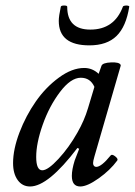

<svg xmlns="http://www.w3.org/2000/svg" viewBox="-20 -656 484 689"><path d="M300.8 -493.2Q190.9 -493.2 190.9 -581.1Q190.9 -598.1 198.2 -631.8Q199.2 -636.2 210.2 -636.2Q221.2 -636.2 221.2 -631.8Q221.2 -549.8 304.2 -549.8Q390.1 -549.8 420.9 -631.8Q421.9 -634.8 427.7 -635.7Q433.6 -636.7 439 -635.7Q444.3 -634.8 443.8 -631.8Q432.6 -560.5 398.2 -526.9Q363.8 -493.2 300.8 -493.2ZM87.9 13.2Q60.1 13.2 43.5 -9.8Q26.9 -32.7 26.9 -70.8Q26.9 -120.1 49.8 -180.4Q72.8 -240.7 108.4 -291.7Q144 -342.8 191.2 -377.4Q238.3 -412.1 282.2 -412.1Q311.5 -412.1 334 -391.1L344.2 -419.9Q348.1 -430.7 378.9 -432.1Q407.7 -433.1 412.6 -423.8Q413.6 -421.9 413.1 -419.9L318.8 -94.2Q314 -77.6 314 -70.8Q314 -64.5 317.1 -60.8Q320.3 -57.1 325.2 -57.1Q343.8 -57.1 377 -98.1Q381.8 -104 393.3 -95Q404.8 -85.9 400.9 -80.1Q375 -44.9 334 -15.9Q293 13.2 268.1 13.2Q237.8 13.2 237.8 -24.9Q237.8 -47.4 248 -80.1L264.2 -122.1L257.8 -125Q152.8 13.2 87.9 13.2ZM131.8 -44.9Q151.9 -44.9 189.7 -85.7Q227.5 -126.5 257.8 -180.2Q282.7 -223.6 295.9 -268.1L318.8 -344.2Q304.2 -377 270 -377Q233.9 -377 195.3 -325.9Q156.7 -274.9 133.3 -208.5Q109.9 -142.1 109.9 -92.8Q109.9 -44.9 131.8 -44.9Z"/></svg>

Font: Junicode SmCond Medium
Style: Italic
Weight: 500
Width: 4
Italic angle: -11°
Designer: Peter S. Baker
Version: Version 2.206